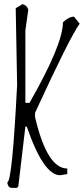

<svg xmlns="http://www.w3.org/2000/svg" viewBox="-20 -843 406 931"><path d="M89.8 -823.2Q111.8 -815.9 117.2 -795.9L103 -694.8V-344.2H123Q285.2 -627.9 285.2 -734.9Q314 -762.2 338.9 -762.2L366.2 -728Q318.8 -663.1 149.9 -295.9V-275.9Q208 -25.9 306.2 -25.9V1L272 6.8Q190.9 6.8 109.9 -229H103L68.8 61L63 67.9H36.1Q19 67.9 15.1 41Q39.1 41 63 -431.2L56.2 -803.2Z"/></svg>

Font: Loved by the King
Style: Regular
Weight: 400
Designer: Kimberly Geswein
Foundry: Kimberly Geswein
Version: Version 1.002 2006